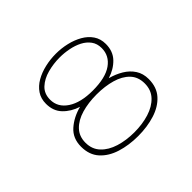

<svg xmlns="http://www.w3.org/2000/svg" viewBox="-154 -939 1183 1183"><g transform="rotate(-45 437.5 -348.0)"><path d="M446.5 11Q366.5 11 299.2 -10Q232 -31 191.5 -75.8Q151 -120.5 151 -192Q151 -264.5 200 -308Q249 -351.5 320.5 -370Q261.5 -389 223.2 -428.8Q185 -468.5 185 -531.5Q185 -576.5 207.2 -609.5Q229.5 -642.5 267 -664Q304.5 -685.5 351 -696.2Q397.5 -707 446.5 -707Q494 -707 540.2 -696.2Q586.5 -685.5 624.2 -664Q662 -642.5 684.5 -609.5Q707 -576.5 707 -531.5Q707 -468 668.5 -428Q630 -388 570.5 -369.5Q617.5 -357 656.2 -333.8Q695 -310.5 718 -275.2Q741 -240 741 -192Q741 -120.5 700.5 -75.8Q660 -31 593 -10Q526 11 446.5 11ZM446.5 -385Q558 -385 614.5 -425Q671 -465 671 -531.5Q671 -570.5 651 -597.8Q631 -625 598.2 -641.8Q565.5 -658.5 525.8 -666.2Q486 -674 446.5 -674Q392 -674 340.2 -660Q288.5 -646 254.8 -614.8Q221 -583.5 221 -531.5Q221 -465 281.5 -425Q342 -385 446.5 -385ZM446.5 -22Q516.5 -22 575.2 -40.2Q634 -58.5 669.2 -95.8Q704.5 -133 704.5 -190Q704.5 -247 670 -282.8Q635.5 -318.5 577 -335.2Q518.5 -352 446.5 -352Q374 -352 315.2 -334.8Q256.5 -317.5 222 -281.5Q187.5 -245.5 187.5 -190Q187.5 -133 222.8 -95.8Q258 -58.5 317 -40.2Q376 -22 446.5 -22Z"/></g></svg>

Font: Trispace SemiExpanded Thin
Style: Regular
Weight: 100
Width: 6
Designer: Tyler Finck
Foundry: Etcetera Type Company
Version: Version 1.210; ttfautohint (v1.8.3)